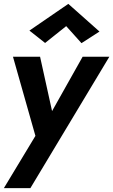

<svg xmlns="http://www.w3.org/2000/svg" viewBox="-21 -753 585 992"><path d="M321 -618 212 -531 131 -595 332 -733 493 -590 400 -530ZM544 -460 136 219H-1L162 -51L46 -460H186L248 -179L406 -460Z"/></svg>

Font: Jost* 600 Semi
Style: Italic
Weight: 600
Italic angle: -10°
Version: Version 3.500